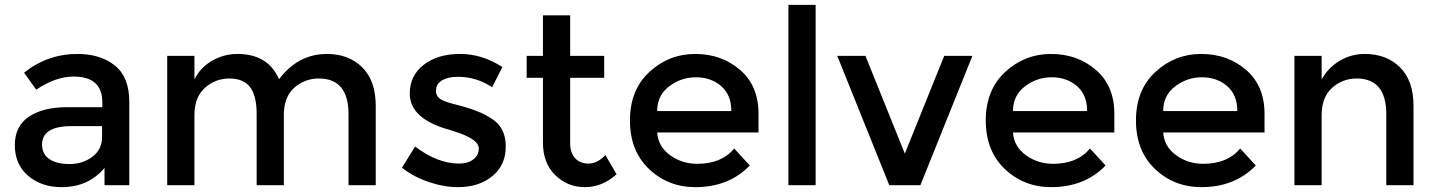

<svg xmlns="http://www.w3.org/2000/svg" viewBox="-20 -762 5906 790"><path d="M512 0H410V-71Q344 8 233 8Q150 8 95.5 -39Q41 -86 41 -164.5Q41 -243 99 -282Q157 -321 256 -321H401V-341Q401 -447 283 -447Q209 -447 129 -393L79 -463Q176 -540 299 -540Q393 -540 452.5 -492.5Q512 -445 512 -343ZM400 -198V-243H274Q153 -243 153 -167Q153 -128 183 -107.5Q213 -87 266.5 -87Q320 -87 360 -117Q400 -147 400 -198Z M780 -288V0H668V-532H780V-435Q804 -484 852.5 -512Q901 -540 957 -540Q1083 -540 1128 -436Q1207 -540 1325 -540Q1415 -540 1470.5 -485Q1526 -430 1526 -326V0H1414V-292Q1414 -439 1292 -439Q1235 -439 1192.5 -402.5Q1150 -366 1148 -296V0H1036V-292Q1036 -368 1009 -403.5Q982 -439 924 -439Q866 -439 823 -400.5Q780 -362 780 -288Z M1865 8Q1807 8 1744.5 -13Q1682 -34 1634 -72L1688 -159Q1781 -89 1868 -89Q1906 -89 1928 -106.5Q1950 -124 1950 -151Q1950 -191 1844 -223Q1836 -226 1832 -227Q1666 -272 1666 -377Q1666 -451 1723.5 -495.5Q1781 -540 1873 -540Q1965 -540 2047 -486L2005 -403Q1940 -446 1864 -446Q1824 -446 1799 -431.5Q1774 -417 1774 -388Q1774 -362 1800 -350Q1818 -341 1850.5 -333Q1883 -325 1908 -317Q1933 -309 1956.5 -299Q1980 -289 2007 -271Q2061 -235 2061 -159Q2061 -83 2006 -37.5Q1951 8 1865 8Z M2326 -442V-172Q2326 -134 2346 -111.5Q2366 -89 2402 -89Q2438 -89 2471 -124L2517 -45Q2458 8 2386.5 8Q2315 8 2264.5 -41.5Q2214 -91 2214 -175V-442H2147V-532H2214V-699H2326V-532H2466V-442Z M3101 -217H2684Q2688 -159 2737 -123.5Q2786 -88 2849 -88Q2949 -88 3001 -151L3065 -81Q2979 8 2841 8Q2729 8 2650.5 -66.5Q2572 -141 2572 -266.5Q2572 -392 2652 -466Q2732 -540 2840.5 -540Q2949 -540 3025 -474.5Q3101 -409 3101 -294ZM2684 -305H2989Q2989 -372 2947 -408Q2905 -444 2843.5 -444Q2782 -444 2733 -406.5Q2684 -369 2684 -305Z M3336 0H3224V-742H3336Z M3639 0 3425 -532H3541L3703 -130L3865 -532H3981L3767 0Z M4565 -217H4148Q4152 -159 4201 -123.5Q4250 -88 4313 -88Q4413 -88 4465 -151L4529 -81Q4443 8 4305 8Q4193 8 4114.5 -66.5Q4036 -141 4036 -266.5Q4036 -392 4116 -466Q4196 -540 4304.5 -540Q4413 -540 4489 -474.5Q4565 -409 4565 -294ZM4148 -305H4453Q4453 -372 4411 -408Q4369 -444 4307.5 -444Q4246 -444 4197 -406.5Q4148 -369 4148 -305Z M5183 -217H4766Q4770 -159 4819 -123.5Q4868 -88 4931 -88Q5031 -88 5083 -151L5147 -81Q5061 8 4923 8Q4811 8 4732.5 -66.5Q4654 -141 4654 -266.5Q4654 -392 4734 -466Q4814 -540 4922.5 -540Q5031 -540 5107 -474.5Q5183 -409 5183 -294ZM4766 -305H5071Q5071 -372 5029 -408Q4987 -444 4925.5 -444Q4864 -444 4815 -406.5Q4766 -369 4766 -305Z M5418 -288V0H5306V-532H5418V-435Q5445 -484 5492.5 -512Q5540 -540 5595 -540Q5685 -540 5740.5 -485Q5796 -430 5796 -326V0H5684V-292Q5684 -439 5562 -439Q5504 -439 5461 -400.5Q5418 -362 5418 -288Z"/></svg>

Font: Montserrat_am3
Style: Regular
Weight: 400
Designer: Julieta Ulanovsky
Foundry: Julieta Ulanovsky, Armenina letters added by Vahan Hovhannisyan
Version: Version 2.001